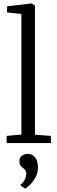

<svg xmlns="http://www.w3.org/2000/svg" viewBox="-20 -839 336 1126"><path d="M105.5 -50V-757L21.5 -766V-802L164.5 -819H166.5L185 -806.5V-49L278.5 -42V0H19V-42ZM202.5 142.5Q202.5 177.5 186.2 204.8Q170 232 152 248.2Q134 264.5 128 267H127L100.5 248.5V242.5Q115.5 234.5 124.8 215.2Q134 196 134 181Q134 166 127.5 158Q121 150 113 144.5Q105.5 139 99.8 131Q94 123 94 107.5Q94 89.5 102.2 80Q110.5 70.5 121.5 67Q132.5 63.5 140 63.5H142Q169.5 63.5 186 84Q202.5 104.5 202.5 142.5Z"/></svg>

Font: Merriweather 24pt Light
Style: Regular
Weight: 300
Designer: Eben Sorkin
Foundry: Eben Sorkin
Version: Version 2.100